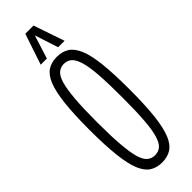

<svg xmlns="http://www.w3.org/2000/svg" viewBox="-301 -906 926 926"><g transform="rotate(-45 161.5 -443.0)"><path d="M161 10Q125 10 99 -6.5Q73 -23 56.5 -62.5Q40 -102 32 -172Q24 -242 24 -349Q24 -457 32 -527Q40 -597 56.5 -637Q73 -677 99 -693.5Q125 -710 161 -710Q198 -710 224 -693.5Q250 -677 267 -637Q284 -597 291.5 -527Q299 -457 299 -350Q299 -243 291 -173Q283 -103 266.5 -63Q250 -23 224 -6.5Q198 10 161 10ZM161 -39Q185 -39 201 -52.5Q217 -66 227.5 -100.5Q238 -135 242.5 -195.5Q247 -256 247 -349Q247 -444 242.5 -505Q238 -566 227.5 -600Q217 -634 201 -648Q185 -662 161 -662Q139 -662 122.5 -648Q106 -634 96 -599.5Q86 -565 81 -504Q76 -443 76 -349Q76 -255 81 -194.5Q86 -134 96 -100Q106 -66 122.5 -52.5Q139 -39 161 -39ZM80 -738 133 -896H189L243 -738H199L160 -858L122 -738Z"/></g></svg>

Font: Georama Extra Condensed Light
Style: Regular
Weight: 300
Width: 2
Designer: Jean-Baptiste Levee
Foundry: Production Type
Version: Version 1.000